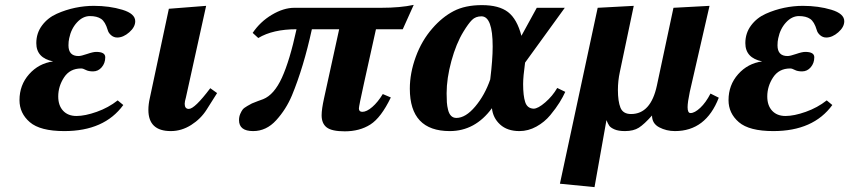

<svg xmlns="http://www.w3.org/2000/svg" viewBox="-20 -526 3485 788"><path d="M264 -369Q261 -356 261 -340Q261 -296 302 -296Q313 -296 337.5 -304.5Q362 -313 375 -313Q412 -313 412 -291Q412 -267 397.5 -250Q383 -233 362 -233Q343 -233 332 -239Q321 -245 313 -245Q267 -245 243 -208.5Q219 -172 219 -130Q219 -93 239 -71.5Q259 -50 294 -50Q329 -50 377 -67Q425 -84 463 -114L486 -95Q408 12 244 12Q145 12 102.5 -24.5Q60 -61 60 -115Q60 -177 99.5 -221.5Q139 -266 198 -274Q129 -288 129 -349Q129 -390 152.5 -421.5Q176 -453 213 -469.5Q250 -486 288.5 -494Q327 -502 365 -502Q429 -502 482 -486Q535 -470 535 -439Q535 -415 510.5 -393.5Q486 -372 461 -372Q447 -372 436 -381.5Q425 -391 422 -403Q412 -437 395 -448.5Q378 -460 349 -460Q320 -460 296 -434Q272 -408 264 -369Z M743 -126Q738 -109 738 -100Q738 -79 755 -79Q779 -79 843 -164L871 -144L828 -76Q804 -38 764.5 -13Q725 12 681 12Q589 12 589 -75Q589 -98 595 -124L673 -490L826 -502Z M1467 -67Q1485 -67 1508 -87Q1531 -107 1551 -140L1584 -126Q1544 -43 1500 -15Q1456 13 1395 13Q1342 13 1321 -3Q1300 -19 1300 -53Q1300 -78 1310 -123L1372 -406H1260Q1226 -250 1178 -134Q1154 -77 1113.5 -32.5Q1073 12 1019 12Q961 12 961 -33Q961 -47 966 -58.5Q971 -70 976 -76.5Q981 -83 995 -91Q1009 -99 1014 -101.5Q1019 -104 1038 -111Q1057 -118 1060 -119Q1105 -137 1137 -207Q1169 -277 1197 -406Q1100 -406 1040 -370L1017 -391Q1048 -437 1096 -465.5Q1144 -494 1188 -494H1544Q1623 -494 1678 -506L1633 -406H1523L1474 -185Q1453 -90 1453 -81Q1453 -67 1467 -67Z M2170 -80Q2188 -80 2218 -106Q2248 -132 2267 -165L2300 -149Q2291 -129 2276.5 -105.5Q2262 -82 2238.5 -53.5Q2215 -25 2181.5 -6.5Q2148 12 2112 12Q2062 12 2032.5 -15Q2003 -42 1999 -82Q1930 12 1826 12Q1662 12 1662 -162Q1662 -226 1686.5 -293Q1711 -360 1755 -410Q1795 -456 1842 -480.5Q1889 -505 1958 -505Q2028 -505 2065 -476.5Q2102 -448 2120 -379L2183 -494H2298L2135 -269Q2127 -211 2127 -181Q2127 -133 2135.5 -107Q2144 -81 2170 -80ZM1992 -200Q2002 -282 2002 -335Q2002 -459 1956 -459Q1932 -459 1917 -444Q1902 -429 1882 -396Q1852 -347 1832.5 -275.5Q1813 -204 1813 -143Q1813 -121 1814 -106Q1815 -91 1819 -75Q1823 -59 1831.5 -50.5Q1840 -42 1853 -42Q1891 -42 1930.5 -89Q1970 -136 1992 -200Z M2433 -494 2581 -502 2524 -231Q2516 -194 2516 -157Q2516 -110 2526.5 -84Q2537 -58 2570 -58Q2651 -58 2676 -175L2744 -494L2892 -502L2811 -149Q2802 -106 2802 -86Q2802 -62 2814 -62Q2831 -62 2854 -83.5Q2877 -105 2896 -142L2930 -125Q2877 12 2750 12Q2715 12 2685.5 -3.5Q2656 -19 2656 -52Q2624 -16 2602 -2Q2580 12 2545 12Q2518 12 2502 5Q2486 -2 2480.5 -10Q2475 -18 2469 -33L2420 242L2278 228Z M3174 -369Q3171 -356 3171 -340Q3171 -296 3212 -296Q3223 -296 3247.5 -304.5Q3272 -313 3285 -313Q3322 -313 3322 -291Q3322 -267 3307.5 -250Q3293 -233 3272 -233Q3253 -233 3242 -239Q3231 -245 3223 -245Q3177 -245 3153 -208.5Q3129 -172 3129 -130Q3129 -93 3149 -71.5Q3169 -50 3204 -50Q3239 -50 3287 -67Q3335 -84 3373 -114L3396 -95Q3318 12 3154 12Q3055 12 3012.5 -24.5Q2970 -61 2970 -115Q2970 -177 3009.5 -221.5Q3049 -266 3108 -274Q3039 -288 3039 -349Q3039 -390 3062.5 -421.5Q3086 -453 3123 -469.5Q3160 -486 3198.5 -494Q3237 -502 3275 -502Q3339 -502 3392 -486Q3445 -470 3445 -439Q3445 -415 3420.5 -393.5Q3396 -372 3371 -372Q3357 -372 3346 -381.5Q3335 -391 3332 -403Q3322 -437 3305 -448.5Q3288 -460 3259 -460Q3230 -460 3206 -434Q3182 -408 3174 -369Z"/></svg>

Font: Lingua Franca
Style: Bold Italic
Weight: 700
Italic angle: -13°
Version: Version 1.19